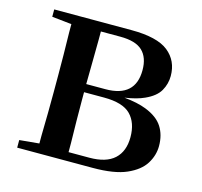

<svg xmlns="http://www.w3.org/2000/svg" viewBox="-83 -617 743 707"><g transform="rotate(15 288.5 -263.5)"><path d="M40 0V-29L115 -36Q115 -50 115 -67Q116 -108 116.5 -153Q117 -198 117 -232V-296Q117 -330 116.5 -374.5Q116 -419 115 -461Q115 -478 115 -491L40 -499V-527H334Q433 -527 475.5 -493Q518 -459 518 -401Q518 -371 503 -344.5Q488 -318 448 -300Q420 -287 374 -280Q425 -275 458 -262Q504 -244 523.5 -213.5Q543 -183 543 -141Q543 -105 523 -73Q503 -41 456.5 -20.5Q410 0 328 0ZM227 -33H306Q370 -33 401.5 -62Q433 -91 433 -145Q433 -200 403 -230.5Q373 -261 301 -261H225V-232Q225 -198 225.5 -153Q226 -108 227 -67Q227 -48 227 -33ZM225 -292H298Q412 -292 412 -395Q412 -443 386 -468Q360 -493 301 -493H227Q227 -479 227 -461Q226 -418 226 -370Q225 -329 225 -292Z"/></g></svg>

Font: Early Summer Mincho SemiBold
Style: Regular
Weight: 600
Designer: GuiWonder
Version: Version 1.002